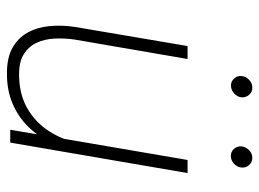

<svg xmlns="http://www.w3.org/2000/svg" viewBox="-120 -642 771 572"><g transform="rotate(90 266.0 -355.5)"><path d="M386.7 -123 456.1 -528.3H495.1L404.3 0H366.2ZM408.2 -211.9 433.6 -212.4Q425.3 -165.5 406.2 -125Q387.2 -84.5 357.7 -54.2Q328.1 -23.9 287.8 -6.8Q247.6 10.3 196.8 9.8Q151.4 9.8 122.1 -6.6Q92.8 -22.9 76.9 -51.3Q61 -79.6 57.4 -115.7Q53.7 -151.9 59.6 -191.9L116.7 -528.3H155.3L97.2 -190.9Q92.8 -159.7 94.5 -130.6Q96.2 -101.6 107.2 -78.1Q118.2 -54.7 140.6 -40.5Q163.1 -26.4 199.2 -26.4Q257.3 -25.9 300.3 -49.8Q343.3 -73.7 370.4 -115.7Q397.5 -157.7 408.2 -211.9ZM206.1 -689.5Q207 -702.1 217.3 -711.7Q227.5 -721.2 240.2 -721.2Q253.4 -721.7 262 -711.7Q270.5 -701.7 269.5 -689Q268.1 -676.3 257.8 -667Q247.6 -657.7 234.9 -657.7Q222.2 -657.2 213.4 -667Q204.6 -676.8 206.1 -689.5ZM415.5 -689Q417 -701.7 426.8 -711.4Q436.5 -721.2 449.7 -721.2Q462.9 -721.2 471.4 -711.4Q480 -701.7 478.5 -688.5Q477.5 -676.3 467.3 -666.7Q457 -657.2 444.3 -657.2Q431.2 -657.2 422.9 -666.7Q414.6 -676.3 415.5 -689Z"/></g></svg>

Font: Roboto ExtraLight
Style: Italic
Weight: 250
Designer: Christian Robertson
Foundry: Google
Version: Version 3.009; 2024